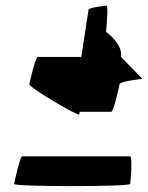

<svg xmlns="http://www.w3.org/2000/svg" viewBox="-20 -658 516 668"><path d="M29 -18C27 -8 431 -8 433 -18C435 -29 441 -114 433 -114H57C50 -114 31 -29 29 -18ZM82 -365C80 -354 254 -252 255 -260C255 -260 250 -223 257 -269H367C375 -269 394 -354 396 -365C398 -376 483 -384 475 -384L401 -460C408 -506 349 -547 349 -547C350 -554 357 -638 351 -638C344 -638 289 -632 288 -624L263 -460H111C104 -460 84 -376 82 -365Z"/></svg>

Font: Ampere
Style: SCSuCndIta
Weight: 400
Version: Version 1